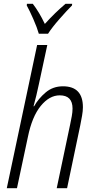

<svg xmlns="http://www.w3.org/2000/svg" viewBox="-20 -999 498 1019"><path d="M16 0H70L128 -272Q150 -380 196 -436.5Q242 -493 297 -493Q365 -493 365 -423Q365 -404 361 -382.5Q357 -361 352 -337L281 0H336L406 -334Q411 -359 415.5 -384.5Q420 -410 420 -430Q420 -541 314 -541Q261 -541 222.5 -508.5Q184 -476 161 -435H158Q166 -464 173 -493Q180 -522 186 -551L231 -760H177ZM186 -820H235Q256 -853 295.5 -898Q335 -943 362 -970L363 -979H328Q272 -932 218 -872Q188 -935 154 -979H123L122 -970Q137 -943 157 -897.5Q177 -852 186 -820Z"/></svg>

Font: Noto Sans Display SemiCondensed Light
Style: Italic
Weight: 300
Width: 4
Italic angle: -12°
Designer: Monotype Design Team
Foundry: Monotype Imaging Inc.
Version: Version 1.900